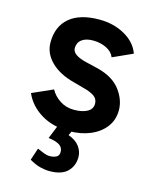

<svg xmlns="http://www.w3.org/2000/svg" viewBox="-110 -586 697 870"><g transform="rotate(15 238.5 -151.0)"><path d="M244 12Q168 12 113 -21.5Q58 -55 34 -110L131 -153Q146 -125 175 -106Q204 -87 241 -87Q280 -87 303.5 -100Q327 -113 327 -138Q327 -161 308.5 -173.5Q290 -186 258 -194L211 -207Q140 -225 100 -264.5Q60 -304 60 -355Q60 -430 108.5 -471Q157 -512 248 -512Q316 -512 368.5 -482Q421 -452 438 -403L345 -361Q335 -386 307 -399.5Q279 -413 245 -413Q211 -413 192 -398.5Q173 -384 173 -358Q173 -326 239 -310L298 -296Q371 -277 405 -231.5Q439 -186 439 -138Q439 -92 413.5 -58.5Q388 -25 344 -6.5Q300 12 244 12ZM206 210Q185 210 161.5 204Q138 198 111 182L130 125Q146 132 161 138Q176 144 189 144Q207 144 220 137.5Q233 131 233 113Q233 92 215.5 81Q198 70 164 66L193 -6L261 2L248 30Q284 43 300.5 66Q317 89 317 115Q317 156 290 183Q263 210 206 210Z"/></g></svg>

Font: Figtree SemiBold
Style: Regular
Weight: 600
Designer: Erik Kennedy
Foundry: Erik Kennedy
Version: Version 2.001; ttfautohint (v1.8.4.7-5d5b);gftools[0.9.27]